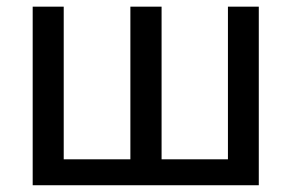

<svg xmlns="http://www.w3.org/2000/svg" viewBox="-20 -548 859 568"><path d="M745.6 0H76.7V-528.3H168.5V-76.7H365.7V-528.3H458V-76.7H654.3V-528.3H745.6Z"/></svg>

Font: Bert Sans Medium
Style: Regular
Weight: 500
Designer: Christian Robertson, Adam Twardoch, & Cristiano Sobral
Foundry: Google
Version: Version 12.135;January 10, 2020;FontCreator 12.0.0.2547 64-b